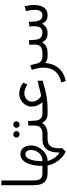

<svg xmlns="http://www.w3.org/2000/svg" viewBox="879 -1584 966 2764"><g transform="rotate(-90 1362.0 -202.0)"><path d="M78.1 -665H146.5V-198.2Q146.5 -127.4 172.4 -100.8Q198.2 -74.2 251.5 -74.2H268.1V0H251.5Q162.1 0 120.1 -48.3Q78.1 -96.7 78.1 -198.2Z M248.5 0V-74.2H356.4V-86.4Q356.4 -140.1 365.5 -193.8Q374.5 -247.6 394.5 -292Q414.6 -336.4 446.5 -363.3Q478.5 -390.1 524.4 -390.1Q583.5 -390.1 616.7 -348.6Q649.9 -307.1 649.9 -240.7Q649.9 -194.3 632.1 -151.1Q614.3 -107.9 583 -73.7Q551.8 -39.6 511.7 -19.5Q471.7 0.5 426.8 0.5Q436 42 466.6 91.3Q497.1 140.6 548.3 172.4Q546.9 52.7 593 -10.7Q639.2 -74.2 746.6 -74.2H766.1V0H745.6Q669.4 0 639.4 40.5Q609.4 81.1 609.4 164.1Q609.4 173.8 610.1 186.5Q610.8 199.2 611.3 210.4L559.6 260.3Q475.6 217.3 426.3 147.9Q377 78.6 362.3 0ZM523.4 -318.8Q490.7 -318.8 468.5 -287.6Q446.3 -256.3 435.1 -203.6Q423.8 -150.9 423.8 -86.9V-73.7Q470.2 -73.7 506.6 -95.9Q543 -118.2 564 -156.2Q585 -194.3 585 -240.7Q585 -276.9 568.6 -297.9Q552.2 -318.8 523.4 -318.8Z M904.3 -448.2Q904.3 -466.8 918.2 -480Q932.1 -493.2 951.7 -493.2Q971.7 -493.2 985.1 -480.2Q998.5 -467.3 998.5 -448.2Q998.5 -429.2 985.1 -416.3Q971.7 -403.3 951.7 -403.3Q932.1 -403.3 918.2 -416.5Q904.3 -429.7 904.3 -448.2ZM762.7 -448.2Q762.7 -466.8 776.4 -480Q790 -493.2 810.1 -493.2Q830.1 -493.2 843.5 -480.2Q856.9 -467.3 856.9 -448.2Q856.9 -429.2 843.5 -416.3Q830.1 -403.3 810.1 -403.3Q790 -403.3 776.4 -416.5Q762.7 -429.7 762.7 -448.2ZM746.6 -74.2H814.5Q877.4 -74.2 907.5 -103Q937.5 -131.8 937.5 -194.8Q937.5 -216.8 936.3 -236.6Q935.1 -256.3 933.6 -274.9L1000.5 -282.7L1007.8 -176.3Q1011.2 -126.5 1038.3 -100.3Q1065.4 -74.2 1109.9 -74.2H1124.5V0H1108.9Q1054.7 0 1022.2 -23.7Q989.7 -47.4 974.1 -79.6Q950.7 -38.6 908 -19.3Q865.2 0 814.5 0H746.6Z M1272 -74.2Q1248.5 -100.1 1229 -141.1Q1209.5 -182.1 1209.5 -228.5Q1209.5 -278.3 1235.6 -319.1Q1261.7 -359.9 1304.4 -384Q1347.2 -408.2 1397 -408.2Q1470.2 -408.2 1554.2 -352.5L1527.3 -292.5Q1493.2 -312.5 1461.9 -323.5Q1430.7 -334.5 1402.3 -334.5Q1370.6 -334.5 1342.8 -321Q1314.9 -307.6 1297.9 -283Q1280.8 -258.3 1280.8 -225.1Q1280.8 -188.5 1296.6 -160.4Q1312.5 -132.3 1330.6 -116.2Q1348.6 -100.1 1355 -98.1Q1368.2 -91.8 1378.4 -94.2L1582 -144.5V-70.8Q1500 -45.9 1432.1 -30.3Q1364.3 -14.6 1301.3 -7.3Q1238.3 0 1169.4 0H1105V-74.2Z M1930.7 0Q1895.5 0 1872.3 -10.7Q1849.1 -21.5 1836.4 -35.2Q1832.5 35.6 1804 96.4Q1775.4 157.2 1720.2 200.4Q1665 243.7 1579.6 261.2L1556.2 197.3Q1669.9 170.4 1720 105Q1770 39.6 1770 -51.8Q1770 -92.3 1761.7 -136.2Q1753.4 -180.2 1737.8 -227.1L1804.7 -249.5L1829.6 -154.8Q1850.6 -74.2 1926.8 -74.2H1948.2V0Z M2269 0Q2211.9 0 2181.6 -21.2Q2151.4 -42.5 2134.8 -80.1Q2112.8 -40 2076.9 -20Q2041 0 1973.6 0H1928.7V-74.2H1974.6Q2040 -74.2 2071 -99.6Q2102.1 -125 2102.1 -189.5Q2102.1 -202.1 2101.1 -218.5Q2100.1 -234.9 2097.7 -261.7L2164.6 -270L2171.9 -175.8Q2175.3 -132.3 2199.2 -103.3Q2223.1 -74.2 2270 -74.2Q2325.2 -74.2 2345.7 -104.2Q2366.2 -134.3 2366.2 -189.5Q2366.2 -202.1 2365.2 -218.5Q2364.3 -234.9 2361.8 -261.7L2428.7 -270L2436 -175.8Q2439 -133.8 2459.2 -104Q2479.5 -74.2 2524.4 -74.2Q2568.4 -74.2 2585.4 -106.9Q2602.5 -139.6 2602.5 -183.1Q2602.5 -217.8 2596.2 -252.7Q2589.8 -287.6 2584.5 -311L2653.8 -330.1Q2662.1 -298.3 2667.2 -263.2Q2672.4 -228 2672.4 -192.9Q2672.4 -142.6 2658.2 -98.6Q2644 -54.7 2611.8 -27.6Q2579.6 -0.5 2524.9 0Q2475.1 0 2446.8 -21.7Q2418.5 -43.5 2402.8 -79.1Q2355.5 0 2269 0Z"/></g></svg>

Font: Vazirmatn RD FD Light
Style: Regular
Weight: 300
Designer: Saber Rastikerdar
Foundry: Saber Rastikerdar
Version: Version 33.003